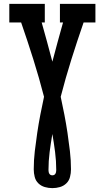

<svg xmlns="http://www.w3.org/2000/svg" viewBox="-20 -755 540 990"><path d="M250 215Q230 215 211 209.5Q192 204 178 190.5Q164 177 159 157.5Q154 138 154 118Q154 71 159.5 24Q165 -23 172 -70Q179 -117 188 -163.5Q197 -210 207 -256Q182 -353 152 -448.5Q122 -544 89 -639H28V-735H211V-639H195Q209 -589 223 -538Q237 -487 250 -437Q263 -487 277 -538Q291 -589 305 -639H289V-735H472V-639H411Q378 -544 348 -448.5Q318 -353 293 -256Q303 -210 312 -163.5Q321 -117 328 -70Q335 -23 340.5 24Q346 71 346 118Q346 138 341 157.5Q336 177 322 190.5Q308 204 289 209.5Q270 215 250 215ZM250 149Q255 149 259 147Q263 145 265.5 141Q268 137 269 132Q270 127 270 122Q270 75 264 28.5Q258 -18 250 -64Q242 -18 236 28.5Q230 75 230 122Q230 127 231 132Q232 137 234.5 141Q237 145 241 147Q245 149 250 149Z"/></svg>

Font: Iosevka Curly Slab
Style: Bold
Weight: 700
Monospace: yes
Designer: Belleve Invis
Foundry: Belleve Invis
Version: Version 22.1.2; ttfautohint (v1.8.4)